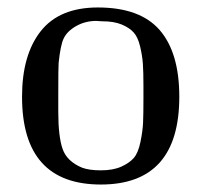

<svg xmlns="http://www.w3.org/2000/svg" viewBox="-20 -472 540 514"><path d="M39 -213Q39 -325 89 -388.5Q139 -452 242 -452Q355 -452 407.5 -391.5Q460 -331 460 -213Q460 22 250 22Q39 22 39 -213ZM364 -242Q364 -279 362.5 -301Q361 -323 355 -348Q349 -373 337.5 -385.5Q326 -398 305.5 -406.5Q285 -415 254 -415Q250 -415 245 -415.5Q240 -416 238 -416Q208 -416 183.5 -402Q159 -388 150 -368Q142 -351 137 -304Q136 -294 136 -221V-173Q136 -107 147.5 -73.5Q159 -40 200 -23Q219 -16 250 -16Q283 -16 305 -26Q327 -36 338.5 -49.5Q350 -63 356 -92Q362 -121 363 -143.5Q364 -166 364 -209V-221Z"/></svg>

Font: KaTeX_Math
Style: Italic
Weight: 400
Version: Version 3699957226